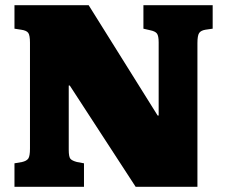

<svg xmlns="http://www.w3.org/2000/svg" viewBox="-20 -723 874 743"><path d="M36 0V-91L65 -96Q83 -100 89.5 -109.5Q96 -119 96 -148V-558Q96 -586 89.5 -595.5Q83 -605 62 -608L36 -612V-703H323L590 -276H594V-559Q594 -584 587.5 -593Q581 -602 561 -606L535 -612V-703H803V-612L775 -608Q757 -605 750.5 -595Q744 -585 744 -556V0H505L250 -392H246V-144Q246 -116 252.5 -108.5Q259 -101 278 -96L305 -91V0Z"/></svg>

Font: Literata 18pt Black
Style: Regular
Weight: 900
Designer: Latin by Veronika Burian and Jose Scaglione. Greek by Irene Vlachou. Cyrillic by Vera Evstafieva.
Foundry: TypeTogether
Version: Version 3.103;gftools[0.9.29]